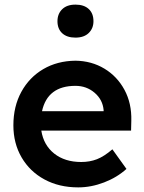

<svg xmlns="http://www.w3.org/2000/svg" viewBox="-20 -802 626 832"><path d="M319 10Q236 10 172.5 -24.5Q109 -59 73.5 -120Q38 -181 38 -259Q38 -341 72.5 -404Q107 -467 167.5 -502.5Q228 -538 307 -539Q377 -538 432.5 -504.5Q488 -471 519.5 -412.5Q551 -354 549 -279L548 -236H159Q169 -173 215 -136.5Q261 -100 332 -100Q369 -100 400 -112Q431 -124 467 -155L528 -70Q487 -33 431 -11.5Q375 10 319 10ZM307 -430Q186 -430 162 -320H429V-325Q425 -370 390 -400Q355 -430 307 -430ZM307 -639Q270 -639 249.5 -658Q229 -677 229 -710Q229 -742 249.5 -762Q270 -782 307 -782Q344 -782 364.5 -763Q385 -744 385 -710Q385 -679 364.5 -659Q344 -639 307 -639Z"/></svg>

Font: Lexend Deca Medium
Style: Regular
Weight: 500
Designer: Bonnie Shaver-Troup, Thomas Jockin
Foundry: Lexend
Version: Version 1.008; ttfautohint (v1.8.4.7-5d5b)